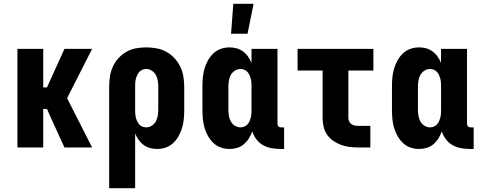

<svg xmlns="http://www.w3.org/2000/svg" viewBox="-20 -778 2540 1013"><path d="M72 0V-520H208V-317H228L320 -520H466L334 -260L466 0H320L246 -162L228 -203H208V0Z M556 215V-320Q556 -347 560 -374Q564 -401 575 -425.5Q586 -450 604.5 -470.5Q623 -491 646.5 -504.5Q670 -518 697 -523Q724 -528 751 -528Q778 -528 805.5 -523Q833 -518 857 -505Q881 -492 900 -471.5Q919 -451 931 -426.5Q943 -402 947.5 -374.5Q952 -347 952 -320V-200Q952 -176 950 -152.5Q948 -129 941.5 -106Q935 -83 923.5 -62Q912 -41 895 -24.5Q878 -8 855.5 0Q833 8 809 8Q790 8 771.5 3Q753 -2 737.5 -13.5Q722 -25 711 -41Q700 -57 693 -74V215ZM751 -106Q767 -106 781 -115Q795 -124 802.5 -138Q810 -152 812.5 -168Q815 -184 815 -200V-320Q815 -336 812.5 -352Q810 -368 802.5 -382Q795 -396 781 -405Q767 -414 751 -414Q741 -414 731 -410Q721 -406 714.5 -398Q708 -390 703.5 -380.5Q699 -371 696.5 -361Q694 -351 693.5 -340.5Q693 -330 693 -320V-200Q693 -190 693.5 -179.5Q694 -169 696.5 -159Q699 -149 703 -139.5Q707 -130 714 -122Q721 -114 731 -110Q741 -106 751 -106Z M1199 -600 1211 -758H1318L1286 -600ZM1191 8Q1167 8 1144.5 0Q1122 -8 1105 -24.5Q1088 -41 1076.5 -62Q1065 -83 1058.5 -106Q1052 -129 1050 -152.5Q1048 -176 1048 -200V-320Q1048 -344 1050 -367.5Q1052 -391 1058.5 -414Q1065 -437 1076.5 -458Q1088 -479 1105 -495.5Q1122 -512 1144.5 -520Q1167 -528 1191 -528Q1210 -528 1228.5 -523Q1247 -518 1262.5 -506.5Q1278 -495 1289 -479Q1300 -463 1307 -446V-520H1444V-124Q1444 -116 1449 -111Q1454 -106 1462 -106H1479V8H1462Q1438 8 1414 4Q1390 0 1369 -11.5Q1348 -23 1333 -42.5Q1318 -62 1311 -85Q1304 -65 1293 -47.5Q1282 -30 1266.5 -17Q1251 -4 1231.5 2Q1212 8 1191 8ZM1249 -106Q1259 -106 1269 -110Q1279 -114 1286 -122Q1293 -130 1297 -139.5Q1301 -149 1303.5 -159Q1306 -169 1306.5 -179.5Q1307 -190 1307 -200V-320Q1307 -330 1306.5 -340.5Q1306 -351 1303.5 -361Q1301 -371 1297 -380.5Q1293 -390 1286 -398Q1279 -406 1269 -410Q1259 -414 1249 -414Q1233 -414 1219 -405Q1205 -396 1197.5 -382Q1190 -368 1187.5 -352Q1185 -336 1185 -320V-200Q1185 -184 1187.5 -168Q1190 -152 1197.5 -138Q1205 -124 1219 -115Q1233 -106 1249 -106Z M1870 0Q1846 0 1823 -3Q1800 -6 1778.5 -14Q1757 -22 1737.5 -35.5Q1718 -49 1705 -68.5Q1692 -88 1687 -111Q1682 -134 1682 -157V-406H1550V-520H1950V-406H1818V-157Q1818 -147 1822 -138Q1826 -129 1833.5 -123.5Q1841 -118 1850.5 -116Q1860 -114 1870 -114H1934V0Z M2191 8Q2167 8 2144.5 0Q2122 -8 2105 -24.5Q2088 -41 2076.5 -62Q2065 -83 2058.5 -106Q2052 -129 2050 -152.5Q2048 -176 2048 -200V-320Q2048 -344 2050 -367.5Q2052 -391 2058.5 -414Q2065 -437 2076.5 -458Q2088 -479 2105 -495.5Q2122 -512 2144.5 -520Q2167 -528 2191 -528Q2210 -528 2228.5 -523Q2247 -518 2262.5 -506.5Q2278 -495 2289 -479Q2300 -463 2307 -446V-520H2444V-124Q2444 -116 2449 -111Q2454 -106 2462 -106H2479V8H2462Q2438 8 2414 4Q2390 0 2369 -11.5Q2348 -23 2333 -42.5Q2318 -62 2311 -85Q2304 -65 2293 -47.5Q2282 -30 2266.5 -17Q2251 -4 2231.5 2Q2212 8 2191 8ZM2249 -106Q2259 -106 2269 -110Q2279 -114 2286 -122Q2293 -130 2297 -139.5Q2301 -149 2303.5 -159Q2306 -169 2306.5 -179.5Q2307 -190 2307 -200V-320Q2307 -330 2306.5 -340.5Q2306 -351 2303.5 -361Q2301 -371 2297 -380.5Q2293 -390 2286 -398Q2279 -406 2269 -410Q2259 -414 2249 -414Q2233 -414 2219 -405Q2205 -396 2197.5 -382Q2190 -368 2187.5 -352Q2185 -336 2185 -320V-200Q2185 -184 2187.5 -168Q2190 -152 2197.5 -138Q2205 -124 2219 -115Q2233 -106 2249 -106Z"/></svg>

Font: Iosevka SS18 Heavy
Style: Regular
Weight: 900
Monospace: yes
Designer: Belleve Invis
Foundry: Belleve Invis
Version: Version 25.1.1; ttfautohint (v1.8.4)